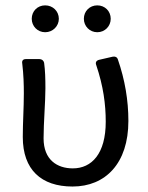

<svg xmlns="http://www.w3.org/2000/svg" viewBox="-20 -681 550 712"><path d="M97.7 -611.3C97.7 -584 119.1 -561.5 147.5 -561.5C175.8 -561.5 198.2 -584 198.2 -611.3C198.2 -639.6 175.8 -661.1 147.5 -661.1C119.1 -661.1 97.7 -639.6 97.7 -611.3ZM291 -611.3C291 -584 312.5 -561.5 340.8 -561.5C369.1 -561.5 390.6 -584 390.6 -611.3C390.6 -639.6 369.1 -661.1 340.8 -661.1C312.5 -661.1 291 -639.6 291 -611.3ZM64.5 -172.9C64.5 -51.8 132.8 10.7 249 10.7C371.1 10.7 456.1 -75.2 456.1 -232.4C456.1 -308.6 443.4 -384.8 417 -460.9C414.1 -469.7 406.2 -472.7 397.5 -470.7L346.7 -459C336.9 -456.1 333 -449.2 336.9 -439.5C363.3 -361.3 372.1 -293.9 372.1 -229.5C372.1 -111.3 320.3 -56.6 250 -56.6C192.4 -56.6 141.6 -87.9 141.6 -168C141.6 -225.6 148.4 -302.7 148.4 -353.5C148.4 -388.7 147.5 -419.9 143.6 -448.2C141.6 -457 134.8 -461.9 126 -461.9H76.2C65.4 -461.9 60.5 -456.1 62.5 -445.3C67.4 -404.3 68.4 -367.2 68.4 -335C68.4 -280.3 64.5 -226.6 64.5 -172.9Z"/></svg>

Font: Ed Sans Neue
Style: Regular
Weight: 400
Designer: Stephen Hutchings
Version: Version 1.004;PS 001.004;hotconv 1.0.88;makeotf.lib2.5.64775